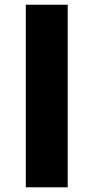

<svg xmlns="http://www.w3.org/2000/svg" viewBox="-20 -797 398 817"><path d="M89.8 -776.9H268.1V0H89.8Z"/></svg>

Font: Sporting Grotesque
Style: Bold
Weight: 700
Designer: Lucas LE BIHAN
Foundry: Lucas LE BIHAN
Version: Version 2.002;PS 2.2;hotconv 1.0.88;makeotf.lib2.5.647800